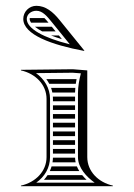

<svg xmlns="http://www.w3.org/2000/svg" viewBox="-20 -640 460 660"><path d="M86.7 -562H146.8C141.8 -568 137.1 -573.5 132.6 -578H82.4C82.1 -577 82 -576 82 -575C82 -571 83.6 -566.6 86.7 -562ZM100.2 -548C106.7 -542.7 115.1 -537.3 125.1 -532H171.2C166.9 -537.3 162.5 -542.7 158.2 -548ZM155.9 -518C167 -513.6 179.3 -509.4 192.8 -505.4C189.4 -509.6 186 -513.8 182.6 -518ZM269 -465 270 -466 184.3 -571.7C162.2 -599 136.9 -620 105 -620C80.2 -620 60 -599.8 60 -575C60 -520.5 159.1 -485.5 269 -465ZM220 -487.7C131 -509.6 72 -541.3 72 -575C72 -590.5 86.8 -603 105 -603C126.3 -603 141.9 -584 158 -564.1ZM162 -202H238V-218H162ZM162 -188V-172H238V-188ZM162 -158V-142H238V-158ZM162 -128V-112H238V-128ZM162 -292H238V-308H161.7C161.9 -305.4 162 -302.7 162 -300ZM162 -278V-262H238V-278ZM162 -248V-232H238V-248ZM139.2 -368C143 -362.9 146.4 -357.6 149.3 -352H240.5C241.3 -357.4 242.2 -362.7 243.2 -368ZM155.5 -338C157.4 -332.8 158.8 -327.5 159.9 -322H238C238.2 -327.5 238.5 -332.8 238.9 -338ZM240 -82C238.8 -87.2 238.2 -92.5 238 -98H162C161.9 -92.6 161.4 -87.2 160.5 -82ZM244.3 -68H157.3C155.7 -62.5 153.6 -57.1 151.2 -52H252.5C249.3 -57.1 246.5 -62.4 244.3 -68ZM262.5 -38H143.5C139.7 -32.3 135.6 -26.9 131.1 -22H277.5C272.2 -27 267.2 -32.4 262.5 -38ZM140 -100C140 -51 102 -13 52 -2V0H368V-2C318 -13 280 -51 280 -100V-398L230 -402L52 -400V-398C102 -387 140 -349 140 -300ZM152 -100V-300C152 -337.4 132 -368.7 103.7 -388.6L229.6 -390L258 -387.9C252.1 -364.4 248.3 -344.1 248 -320V-100C248 -63 277.6 -31.8 305.5 -12H104.5C133.6 -32.7 152 -63.3 152 -100Z"/></svg>

Font: SortefaxS02
Style: Medium
Weight: 500
Designer: gluk
Foundry: gluk
Version: Version 0.261